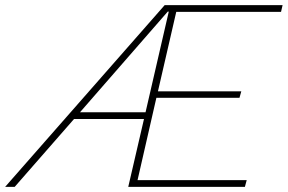

<svg xmlns="http://www.w3.org/2000/svg" viewBox="-84 -724 1115 744"><path d="M-64 0 554 -704H1011L1005 -678H599L528 -370H851L844 -345H522L449 -26H872L865 0H413L474 -263H203L-27 0ZM570 -679H566L226 -289H480Z"/></svg>

Font: Prodigy Sans ExtraLight
Style: Italic
Weight: 200
Italic angle: -13°
Designer: Wei Huang
Foundry: Wei Huang
Version: Version 1.003; ttfautohint (v1.8.3)